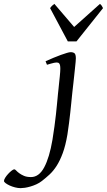

<svg xmlns="http://www.w3.org/2000/svg" viewBox="-208 -726 551 990"><path d="M183.1 -424.8Q183.1 -419.4 181.9 -406Q180.7 -392.6 178.7 -374.5Q176.8 -356.4 174.6 -335.7Q172.4 -314.9 170.2 -295.2Q168 -275.4 166 -258.5Q164.1 -241.7 163.1 -231Q161.1 -213.9 159.2 -192.1Q157.2 -170.4 154.3 -145Q151.4 -119.6 147.9 -91.1Q144.5 -62.5 139.6 -32.2Q129.9 24.9 115.5 63.7Q101.1 102.5 84 129.2Q66.9 155.8 47.6 173.6Q28.3 191.4 8.3 207Q-4.9 217.3 -20.5 224.4Q-36.1 231.4 -51.3 235.8Q-66.4 240.2 -79.6 242.2Q-92.8 244.1 -101.6 244.1Q-115.2 244.1 -130.4 240.2Q-145.5 236.3 -158.2 230.5Q-170.9 224.6 -179.2 218.3Q-187.5 211.9 -187.5 207Q-187.5 200.7 -181.2 190.4Q-174.8 180.2 -166 170.7Q-157.2 161.1 -148.2 154.1Q-139.2 147 -134.3 147Q-130.4 147 -124.5 153.3Q-118.7 159.7 -108.9 167Q-99.1 174.3 -84.5 180.7Q-69.8 187 -48.3 187Q-6.8 187 20 136.7Q46.9 86.4 62.5 -5.4Q68.4 -41.5 72.8 -74.2Q77.1 -106.9 80.3 -134.8Q83.5 -162.6 85.4 -184.3Q87.4 -206.1 88.9 -220.2Q89.4 -228 90.8 -241Q92.3 -253.9 93.8 -268.8Q95.2 -283.7 96.9 -299.6Q98.6 -315.4 100.1 -329.6Q101.6 -343.8 102.3 -354.7Q103 -365.7 103 -371.1Q103 -382.3 101.6 -388.9Q100.1 -395.5 97.4 -398.7Q94.7 -401.9 91.1 -402.8Q87.4 -403.8 83 -403.8Q78.6 -403.8 70.6 -402.1Q62.5 -400.4 54.2 -397.9Q44.9 -395.5 34.2 -392.1L26.9 -410.2Q47.4 -419.4 67.9 -428Q88.4 -436.5 106 -442.9Q123.5 -449.2 136.7 -453.1Q149.9 -457 155.8 -457Q169.4 -457 176.3 -451.2Q183.1 -445.3 183.1 -424.8ZM186.5 -512.7H141.6L50.3 -684.1Q57.1 -693.4 61 -696.8Q64.9 -700.2 72.3 -706.1L174.3 -586.9L307.6 -706.1Q313.5 -700.7 316.2 -697Q318.8 -693.4 323.2 -684.1Z"/></svg>

Font: Gentium Plus Eur
Style: Italic
Weight: 400
Italic angle: -8°
Designer: J. Victor Gaultney, Annie Olsen, Iska Routamaa, Becca Hirsbrunner
Foundry: SIL International
Version: Version 5.000